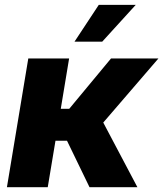

<svg xmlns="http://www.w3.org/2000/svg" viewBox="-20 -779 679 799"><path d="M8.8 0 97.7 -535.6H267.6L232.9 -326.2H268.1L441.9 -535.6H639.2L409.7 -269L551.8 0H352.5L258.8 -193.4H210.9L178.7 0ZM290 -605.5 391.1 -758.8H544.9L405.3 -605.5Z"/></svg>

Font: Inter 20pt ExtraBold
Style: Italic
Weight: 800
Italic angle: -9.3988°
Version: Version 4.001;git-66647c0bb